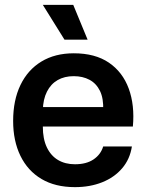

<svg xmlns="http://www.w3.org/2000/svg" viewBox="-20 -760 623 789"><path d="M288 9Q207 9 150.5 -24.5Q94 -58 64 -119.5Q34 -181 34 -263Q34 -348 64 -410.5Q94 -473 150 -507Q206 -541 283 -541Q371 -541 427.5 -502.5Q484 -464 509 -396Q534 -328 526 -240H156Q156 -189 172.5 -154.5Q189 -120 218.5 -102.5Q248 -85 288 -85Q335 -85 364.5 -105Q394 -125 404 -158H522Q514 -106 482 -68.5Q450 -31 400 -11Q350 9 288 9ZM156 -307 145 -320H416L404 -306Q406 -355 391 -386Q376 -417 348 -432Q320 -447 283 -447Q245 -447 217 -431Q189 -415 173 -383.5Q157 -352 156 -307ZM245 -597 156 -740H281L340 -597Z"/></svg>

Font: Mona Sans ExtraLight SemiBold
Style: Regular
Weight: 600
Version: Version 2.000